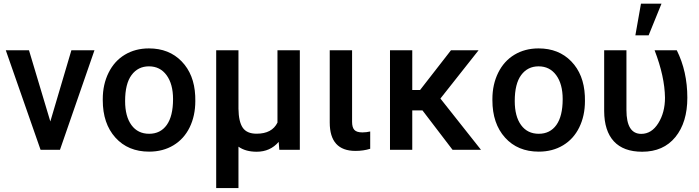

<svg xmlns="http://www.w3.org/2000/svg" viewBox="-20 -795 3711 1019"><path d="M10.7 0ZM247.1 -150.4 358.9 -528.3H481.4L298.3 0H195.3L10.7 -528.3H133.8Z M525.4 0ZM525.4 -269Q525.4 -346.7 556.2 -408.9Q586.9 -471.2 642.6 -504.6Q698.2 -538.1 770.5 -538.1Q877.4 -538.1 944.1 -469.2Q1010.7 -400.4 1016.1 -286.6L1016.6 -258.8Q1016.6 -180.7 986.6 -119.1Q956.5 -57.6 900.6 -23.9Q844.7 9.8 771.5 9.8Q659.7 9.8 592.5 -64.7Q525.4 -139.2 525.4 -263.2ZM644 -258.8Q644 -177.2 677.7 -131.1Q711.4 -85 771.5 -85Q831.5 -85 865 -131.8Q898.4 -178.7 898.4 -269Q898.4 -349.1 864 -396Q829.6 -442.9 770.5 -442.9Q712.4 -442.9 678.2 -396.7Q644 -350.6 644 -258.8Z M1127.4 0ZM1245.6 -528.3V-217.8Q1246.6 -148.9 1268.3 -117.2Q1290 -85.4 1341.8 -85.4Q1423.8 -85.4 1452.6 -144.5V-528.3H1571.3V0H1462.4L1459 -42Q1414.1 10.3 1342.3 10.3Q1283.2 10.3 1245.6 -16.6V203.1H1127.4V-528.3Z M1848.6 -528.3V-148.4Q1848.6 -118.7 1860.8 -105.5Q1873 -92.3 1903.3 -92.3Q1923.8 -92.3 1944.8 -97.2V-5.4Q1908.7 5.9 1866.7 5.9Q1730 5.9 1730 -145V-528.3Z M2049.8 0ZM2222.2 -209H2168V0H2049.8V-528.3H2168V-317.4H2209.5L2373.5 -528.3H2520L2317.4 -272L2532.7 0H2381.8Z M2593.3 0ZM2593.3 -269Q2593.3 -346.7 2624 -408.9Q2654.8 -471.2 2710.4 -504.6Q2766.1 -538.1 2838.4 -538.1Q2945.3 -538.1 3012 -469.2Q3078.6 -400.4 3084 -286.6L3084.5 -258.8Q3084.5 -180.7 3054.4 -119.1Q3024.4 -57.6 2968.5 -23.9Q2912.6 9.8 2839.4 9.8Q2727.5 9.8 2660.4 -64.7Q2593.3 -139.2 2593.3 -263.2ZM2711.9 -258.8Q2711.9 -177.2 2745.6 -131.1Q2779.3 -85 2839.4 -85Q2899.4 -85 2932.9 -131.8Q2966.3 -178.7 2966.3 -269Q2966.3 -349.1 2931.9 -396Q2897.5 -442.9 2838.4 -442.9Q2780.3 -442.9 2746.1 -396.7Q2711.9 -350.6 2711.9 -258.8Z M3186.5 0ZM3304.7 -528.3V-210.9Q3304.7 -84.5 3383.3 -84.5Q3438.5 -84.5 3473.9 -141.4Q3509.3 -198.2 3509.3 -276.4Q3507.8 -389.2 3454.1 -528.3H3571.8Q3627.9 -416 3627.9 -276.4Q3627.9 -145.5 3564.5 -67.6Q3501 10.3 3388.2 10.3Q3289.1 10.3 3238 -44.9Q3187 -100.1 3186.5 -205.6V-528.3ZM3381.8 -775.4H3490.7L3422.4 -607.4H3352.1Z"/></svg>

Font: Roboto Medium
Style: Regular
Weight: 500
Designer: Google
Version: Version 2.134; 2016; ttfautohint (v1.6)